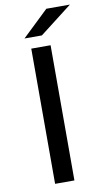

<svg xmlns="http://www.w3.org/2000/svg" viewBox="-98 -933 533 979"><g transform="rotate(-10 169.0 -443.5)"><path d="M105 0H205V-700H105ZM80 -757H170L338 -887H216Z"/></g></svg>

Font: Malon Grotesk Med
Style: Regular
Weight: 500
Designer: Julieta Ulanovsky
Foundry: Julieta Ulanovsky
Version: Version 7.200